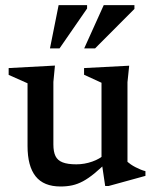

<svg xmlns="http://www.w3.org/2000/svg" viewBox="-20 -700 593 732"><path d="M183.5 -149.5Q183.5 -121.5 191.5 -105Q199.5 -88.5 218.8 -81Q238 -73.5 271 -73.5Q302 -73.5 331.8 -84Q361.5 -94.5 377 -110.5L394.5 -89Q364.5 -59 340.8 -39.5Q317 -20 296.5 -9Q276 2 255.5 6.5Q235 11 211 11Q146.5 11 115.8 -27.8Q85 -66.5 85 -143.5V-382.5L13 -414.5V-440.5L189.5 -450L183.5 -387.5ZM381 9 367 -85.5V-384.5L300.5 -415V-440.5L472.5 -449.5L466 -386.5V-83Q471 -78.5 479 -73Q487 -67.5 496.8 -62.5Q506.5 -57.5 516.2 -53.5Q526 -49.5 534.5 -47.5V-29.5L394.5 9ZM301 -515.5 375.5 -680.5H492.5V-666L342.5 -515.5ZM170.5 -515.5 203.5 -680.5H312V-667.5L207 -515.5Z"/></svg>

Font: Newsreader 16pt 16pt Medium
Style: Regular
Weight: 500
Version: Version 1.003